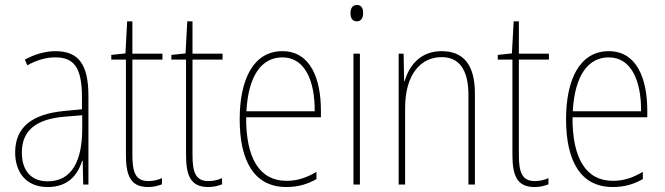

<svg xmlns="http://www.w3.org/2000/svg" viewBox="-20 -743 2676 773"><path d="M203 -537C162 -537 118 -524 80 -503L90 -480C133 -504 170 -512 203 -512C278 -512 310 -471 310 -351V-303L237 -296C113 -284 41 -234 41 -129C41 -53 82 10 172 10C258 10 294 -43 311 -96H313L315 0H336V-356C336 -486 295 -537 203 -537ZM237 -273 311 -279V-220C310 -98 271 -13 172 -13C106 -13 68 -55 68 -129C68 -219 127 -263 237 -273Z M577 -14C526 -14 513 -49 513 -119V-503H634V-527H513V-657H492L485 -528L428 -522V-503H487V-120C487 -37 505 10 576 10C600 10 616 5 632 -1V-26C618 -19 598 -14 577 -14Z M819 -14C768 -14 755 -49 755 -119V-503H876V-527H755V-657H734L727 -528L670 -522V-503H729V-120C729 -37 747 10 818 10C842 10 858 5 874 -1V-26C860 -19 840 -14 819 -14Z M1117 -537C1000 -537 945 -423 945 -263C945 -97 1002 10 1133 10C1181 10 1219 -2 1254 -22V-51C1211 -26 1176 -15 1133 -15C1025 -15 970 -106 971 -271H1272V-298C1272 -424 1231 -537 1117 -537ZM1117 -512C1208 -512 1248 -417 1247 -295H972C980 -440 1034 -512 1117 -512Z M1417 -723C1397 -723 1391 -706 1391 -690C1391 -672 1398 -657 1416 -657C1434 -657 1442 -671 1442 -691C1442 -707 1437 -723 1417 -723ZM1429 -527H1403V0H1429Z M1758 -537C1669 -537 1626 -475 1609 -416H1607L1605 -527H1585V0H1611V-308C1611 -445 1675 -513 1758 -513C1825 -513 1866 -468 1866 -359V0H1892V-366C1892 -485 1844 -537 1758 -537Z M2133 -14C2082 -14 2069 -49 2069 -119V-503H2190V-527H2069V-657H2048L2041 -528L1984 -522V-503H2043V-120C2043 -37 2061 10 2132 10C2156 10 2172 5 2188 -1V-26C2174 -19 2154 -14 2133 -14Z M2431 -537C2314 -537 2259 -423 2259 -263C2259 -97 2316 10 2447 10C2495 10 2533 -2 2568 -22V-51C2525 -26 2490 -15 2447 -15C2339 -15 2284 -106 2285 -271H2586V-298C2586 -424 2545 -537 2431 -537ZM2431 -512C2522 -512 2562 -417 2561 -295H2286C2294 -440 2348 -512 2431 -512Z"/></svg>

Font: Noto Sans Hebrew Condensed Thin
Style: Regular
Weight: 100
Width: 3
Designer: Monotype Design Team
Foundry: Monotype Imaging Inc.
Version: Version 2.004